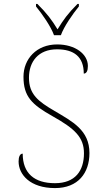

<svg xmlns="http://www.w3.org/2000/svg" viewBox="-20 -951 530 981"><path d="M256 -771H291C307 -816 352 -880 383 -918V-931H376C326 -881 304 -850 274 -801C244 -850 221 -881 171 -931H164V-918C195 -880 240 -816 256 -771ZM261 10C379 10 437 -67 437 -169C437 -286 350 -330 259 -384C175 -433 128 -469 128 -554C128 -636 176 -699 271 -699C358 -699 408 -661 408 -575C422 -575 429 -589 429 -614C429 -675 364 -724 272 -724C167 -724 100 -650 100 -559C100 -458 142 -417 249 -357C363 -293 409 -249 409 -168C409 -78 364 -15 261 -15C155 -15 96 -66 96 -166C82 -166 75 -150 75 -126C75 -59 134 10 261 10Z"/></svg>

Font: Noto Serif Georgian Thin
Style: Regular
Weight: 100
Designer: Monotype Design Team, Akaki Razmadze
Foundry: Google LLC
Version: Version 2.003